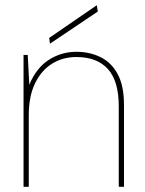

<svg xmlns="http://www.w3.org/2000/svg" viewBox="-20 -714 553 734"><path d="M70 0V-504H86L92 -390Q119 -455 167 -485.5Q215 -516 272 -516Q323 -516 364.5 -495.5Q406 -475 430 -430.5Q454 -386 454 -313V0H434V-308Q434 -404 392.5 -450Q351 -496 272 -496Q220 -496 179 -470.5Q138 -445 114 -395.5Q90 -346 90 -274V0ZM171 -547 168 -569 350 -694 354 -670Z"/></svg>

Font: DM Sans Thin
Style: Regular
Weight: 100
Designer: Colophon Foundry, Jonny Pinhorn
Foundry: Colophon Foundry
Version: Version 4.004; ttfautohint (v1.8.4.7-5d5b)